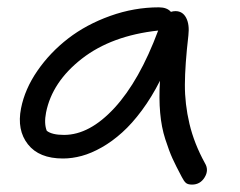

<svg xmlns="http://www.w3.org/2000/svg" viewBox="-20 -476 652 521"><path d="M150.9 -45.9Q85.9 -45.9 55.7 -84.5Q25.4 -123 37.1 -182.1Q47.4 -234.4 81.5 -283.9Q115.7 -333.5 165 -371.6Q214.4 -409.7 279.3 -432.9Q344.2 -456.1 411.1 -456.1Q433.1 -456.1 443.8 -443.8Q449.7 -445.8 456.1 -445.8Q475.6 -445.8 485.1 -427.7Q494.6 -409.7 491.2 -379.9Q481.9 -299.3 481.7 -246.6Q481.4 -193.8 494.1 -140.1Q506.8 -86.4 536.1 -33.2Q547.4 -14.6 535.4 5.1Q523.4 24.9 501 24.9Q489.7 24.9 484.4 20.3Q479 15.6 473.1 3.9Q457 -26.4 448 -46.1Q439 -65.9 428.5 -98.4Q418 -130.9 414.6 -169.9Q411.1 -209 414.1 -256.8Q391.6 -212.4 365 -176.5Q338.4 -140.6 311.5 -116.5Q284.7 -92.3 256.3 -76.2Q228 -60.1 201.9 -53Q175.8 -45.9 150.9 -45.9ZM105 -170.9Q99.1 -140.6 106.9 -121.1Q121.1 -109.9 153.8 -109.9Q223.1 -109.9 290.8 -183.3Q358.4 -256.8 409.2 -393.1Q282.7 -379.4 202.1 -316.7Q121.6 -253.9 105 -170.9Z"/></svg>

Font: Shantell Sans Irregular Bouncy
Style: Italic
Weight: 300
Italic angle: -11.31°
Designer: Stephen Nixon, Anya Danilova, Shantell Martin
Foundry: Arrow Type
Version: Version 1.006;[9816181b4]